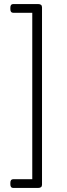

<svg xmlns="http://www.w3.org/2000/svg" viewBox="-20 -788 331 946"><path d="M168 -768Q187 -768 187 -752V122Q187 138 168 138H45Q31 138 31 120V113Q31 95 45 95H139V-725H45Q31 -725 31 -743V-750Q31 -768 45 -768Z"/></svg>

Font: Asap ExtraLight
Style: Regular
Weight: 200
Designer: Pablo Cosgaya
Foundry: Omnibus-Type
Version: Version 3.001; ttfautohint (v1.8.4.7-5d5b)